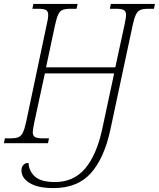

<svg xmlns="http://www.w3.org/2000/svg" viewBox="-37 -734 814 984"><path d="M237 230Q157 230 115 204Q73 178 73 140Q73 122 82.5 111.5Q92 101 109 101Q112 145 143.5 172Q175 199 245 199Q340 199 399 130Q458 61 487 -73L548 -358H193L139 -108Q136 -92 133.5 -79Q131 -66 131 -57Q131 -37 143.5 -31Q156 -25 182 -25H214L209 0H-17L-12 -25H18Q42 -25 56.5 -30.5Q71 -36 80 -54Q89 -72 97 -109L202 -606Q206 -622 208 -635Q210 -648 210 -657Q210 -677 198 -683Q186 -689 160 -689H129L134 -714H361L355 -689H323Q299 -689 284.5 -683.5Q270 -678 261.5 -660Q253 -642 245 -605L199 -389H554L601 -606Q604 -622 606.5 -635Q609 -648 609 -657Q609 -677 596.5 -683Q584 -689 559 -689H526L531 -714H757L752 -689H722Q698 -689 683.5 -683.5Q669 -678 660 -660Q651 -642 643 -605L529 -71Q498 75 429.5 152.5Q361 230 237 230Z"/></svg>

Font: Noto Serif SemiCondensed ExtraLight
Style: Italic
Weight: 200
Width: 4
Italic angle: -12°
Designer: Monotype Design Team
Foundry: Monotype Imaging Inc.
Version: Version 2.013